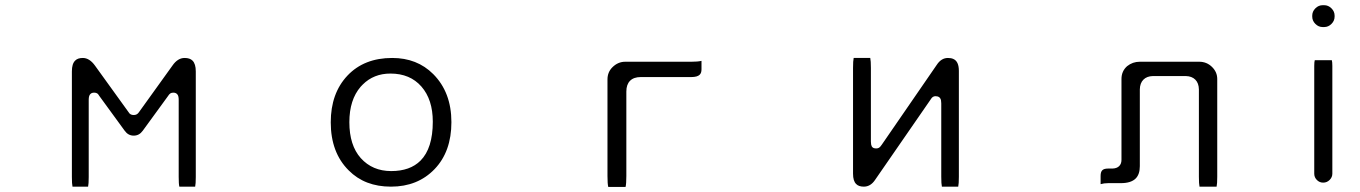

<svg xmlns="http://www.w3.org/2000/svg" viewBox="-20 -714 5283 746"><path d="M738.3 11.2Q740.7 1 740.7 -26.4V-436.5Q740.7 -465.8 728 -478.5Q717.8 -488.8 697.3 -488.8Q670.4 -488.8 649.9 -459L520 -278.3Q516.6 -273.4 513.7 -271.5Q508.3 -267.1 499 -267.1Q492.2 -267.1 487.3 -270L483.4 -272.9Q481 -275.9 478 -280.3L349.1 -459Q327.6 -488.8 301.8 -488.8Q281.7 -488.8 272 -478.5Q259.3 -466.3 259.3 -436.5V-26.4Q259.3 1 261.7 11.2H322.3Q324.7 1 324.7 -26.4V-326.2Q324.7 -342.3 331.1 -348.6Q336.4 -354 345.7 -354Q355 -354 360.8 -348.6Q363.8 -345.2 367.2 -339.4L464.4 -206.1Q478 -187 499.5 -187Q521 -187 534.7 -206.1L631.8 -339.4Q637.2 -348.1 641.8 -351.1Q646.5 -354 653.3 -354Q664.6 -354 669.9 -346.2Q674.3 -340.3 674.3 -326.2V-26.4Q674.3 1 676.8 11.2Z M1497.1 -428.2Q1573.2 -428.2 1617.4 -377.7Q1661.6 -327.1 1661.6 -241.2Q1661.6 -137.7 1613.8 -89.8Q1573.2 -49.3 1500 -49.3Q1427.2 -49.3 1381.8 -99.6Q1337.4 -149.4 1337.4 -239.3Q1337.4 -326.2 1381.3 -377L1389.2 -385.3Q1432.1 -428.2 1497.1 -428.2ZM1503.9 -488.8Q1395 -488.8 1330.1 -420.4Q1265.1 -351.6 1265.1 -238.8Q1265.1 -121.1 1335 -51.8Q1397.5 11.2 1499 11.2Q1603 11.2 1668.5 -56.9Q1733.9 -125 1733.9 -239.3Q1733.9 -355.5 1663.1 -426.3Q1600.6 -488.8 1503.9 -488.8Z M2705.6 -477.5Q2690.4 -474.1 2666 -474.1H2409.2Q2380.9 -474.1 2359.4 -452.6Q2340.3 -433.6 2340.3 -405.3V-30.3Q2340.3 0.5 2343.3 12.2H2410.6Q2413.6 0.5 2413.6 -30.3V-358.4Q2413.6 -385.7 2428 -400.1Q2442.4 -414.6 2469.7 -414.6H2666Q2689.5 -414.6 2698.7 -423.8Q2705.6 -430.7 2705.6 -444.3Z M3296.9 -488.8Q3294.4 -478 3294.4 -450.2V-39.1Q3294.4 -10.7 3306.6 1Q3316.4 11.2 3336.4 11.2Q3362.8 11.2 3380.4 -15.6L3594.7 -325.7Q3598.1 -331.5 3600.1 -333.5Q3603 -336.4 3604.5 -337.4Q3609.4 -340.3 3614.7 -340.3Q3632.8 -340.3 3636.2 -324.2Q3637.2 -319.3 3637.2 -312.5V-27.3Q3637.2 0.5 3639.6 11.2H3703.1Q3705.6 0.5 3705.6 -27.3V-438.5Q3705.6 -475.6 3684.1 -484.9Q3675.8 -488.8 3663.1 -488.8Q3637.2 -488.8 3619.6 -461.9L3405.8 -151.4Q3399.9 -142.6 3395.3 -139.9Q3390.6 -137.2 3383.8 -137.2Q3367.2 -137.2 3364.7 -152.8Q3363.8 -157.2 3363.8 -164.1V-450.2Q3363.8 -478 3361.3 -488.8Z M4707 11.2Q4709.5 0.5 4709.5 -27.3V-407.2Q4709.5 -434.1 4689 -454.1Q4668.5 -474.1 4639.6 -474.1H4408.2Q4380.9 -474.1 4359.4 -457Q4337.4 -437.5 4337.4 -407.2V-92.8Q4337.4 -77.6 4328.4 -68.6Q4319.3 -59.6 4302.2 -59.1H4301.8H4285.2Q4269.5 -59.1 4262.9 -52.5Q4256.3 -45.9 4256.3 -30.8V1.5Q4269.5 -2.4 4286.1 -2.4H4335Q4374.5 -2.4 4392.6 -20.5Q4408.7 -36.6 4408.7 -68.4V-366.2V-366.7Q4409.2 -391.1 4422.6 -404.5Q4436 -418 4459.5 -418.5H4460H4586.9H4587.4Q4610.8 -418 4624.3 -404.5Q4637.7 -391.1 4638.2 -366.7V-366.2V-27.3Q4638.2 0.5 4640.6 11.2Z M5088.4 -480Q5086.4 -473.6 5086.4 -458V-39.1Q5086.4 -24.9 5096.7 -14.6Q5106.9 -4.4 5121.1 -4.4Q5135.7 -4.4 5146.2 -14.9Q5156.7 -25.4 5156.7 -39.1V-458Q5156.7 -472.2 5154.8 -480ZM5119.1 -608.9H5125Q5141.1 -608.9 5153.3 -621.1Q5165.5 -633.3 5165.5 -649.4V-653.3Q5165.5 -669.4 5153.3 -681.6Q5141.1 -693.8 5125 -693.8H5119.1Q5103 -693.8 5090.8 -681.6Q5078.6 -669.4 5078.6 -653.3V-649.4Q5078.6 -633.3 5090.8 -621.1Q5103 -608.9 5119.1 -608.9Z"/></svg>

Font: YuPearl-ExtraLight
Style: ExtraLight
Weight: 200
Designer: Max Yao
Foundry: Max-Everyday
Version: Version 1.011; ttfautohint (v1.8.3)